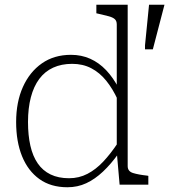

<svg xmlns="http://www.w3.org/2000/svg" viewBox="-20 -778 713 809"><path d="M518 -78Q518 -56 540.5 -49Q563 -42 600 -38L605 -37V0H484L472 -137V-140V-675Q472 -690 463.5 -697.5Q455 -705 438 -709.5Q421 -714 395 -720L386 -722V-758H518ZM279 -547Q323 -547 360 -530.5Q397 -514 427 -482.5Q457 -451 481 -405L476 -358Q455 -404 427.5 -438Q400 -472 364.5 -490.5Q329 -509 284 -509Q239 -509 204 -493Q169 -477 145.5 -445.5Q122 -414 110 -368Q98 -322 98 -264Q98 -208 108 -164Q118 -120 139 -89.5Q160 -59 193 -43Q226 -27 271 -27Q313 -27 348.5 -45.5Q384 -64 415 -97Q446 -130 476 -175L480 -132Q448 -87 414 -55Q380 -23 343.5 -6Q307 11 264 11Q194 11 146 -23.5Q98 -58 73 -119.5Q48 -181 48 -264Q48 -348 76.5 -411.5Q105 -475 156.5 -511Q208 -547 279 -547ZM624 -570 673 -758H608L591 -587V-570Z"/></svg>

Font: Roboto Serif Thin
Style: Regular
Weight: 250
Designer: Greg Gazdowicz
Foundry: Commercial Type
Version: Version 1.004